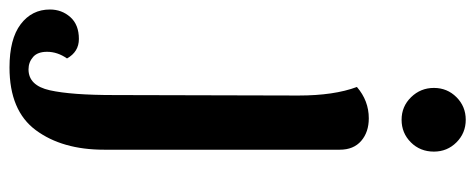

<svg xmlns="http://www.w3.org/2000/svg" viewBox="-417 -453 1000 404"><g transform="rotate(90 83.0 -251.0)"><path d="M200 -664Q200 -635 180.5 -615.5Q161 -596 133 -596Q105 -596 85.5 -616Q66 -636 66 -664Q66 -692 85.5 -711.5Q105 -731 133 -731Q161 -731 180.5 -711.5Q200 -692 200 -664ZM23 229Q-37 229 -68 205.5Q-99 182 -99 144Q-99 119 -83 101Q-67 83 -37 83Q-10 83 4 108Q-10 128 -10 150Q-10 170 1 179.5Q12 189 27 189Q61 189 71 144Q81 99 81 9L82 -379Q82 -454 64 -502Q93 -527 130 -527Q159 -527 177.5 -511Q196 -495 196 -466V30Q196 118 155 173.5Q114 229 23 229Z"/></g></svg>

Font: Arima Koshi Semi Bold
Style: Regular
Weight: 600
Designer: Joana Correia and Natanael Gama
Foundry: NDISCOVER
Version: Version 1.019;PS 001.019;hotconv 1.0.88;makeotf.lib2.5.64775